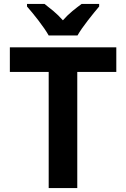

<svg xmlns="http://www.w3.org/2000/svg" viewBox="-20 -954 640 974"><path d="M373 -774Q392 -807 425.5 -850Q459 -893 483 -921V-934H394Q372 -918 347.5 -898Q323 -878 299 -851Q276 -877 251.5 -897.5Q227 -918 206 -934H117V-921Q142 -893 175.5 -849.5Q209 -806 227 -774ZM372 0V-589H570V-714H30V-589H227V0Z"/></svg>

Font: Noto Sans Mono UI
Style: Bold
Weight: 700
Designer: Monotype Design team
Foundry: Monotype Imaging Inc.
Version: 1.000